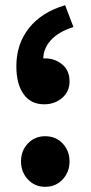

<svg xmlns="http://www.w3.org/2000/svg" viewBox="-20 -708 349 740"><path d="M150 -306Q99 -306 71 -345Q43 -384 43 -453Q43 -538 91.5 -599.5Q140 -661 231 -688L263 -604Q204 -585 175 -552Q146 -519 147 -480L148 -378L99 -464Q110 -473 124.5 -478Q139 -483 154 -483Q191 -483 219.5 -460Q248 -437 248 -394Q248 -355 219.5 -330.5Q191 -306 150 -306ZM154 12Q114 12 87.5 -16.5Q61 -45 61 -86Q61 -127 87.5 -155Q114 -183 154 -183Q195 -183 221.5 -155Q248 -127 248 -86Q248 -45 221.5 -16.5Q195 12 154 12Z"/></svg>

Font: Mada ExtraBold
Style: Regular
Weight: 800
Designer: Khaled Hosny
Version: Version 1.5